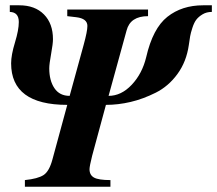

<svg xmlns="http://www.w3.org/2000/svg" viewBox="-20 -705 820 725"><path d="M780 -685V-660Q760 -660 745 -651Q730 -642 721.5 -631Q713 -620 706.5 -600Q700 -580 698 -568Q696 -556 693 -535Q684 -472 650 -425.5Q616 -379 568 -355Q520 -331 473 -320Q426 -309 380 -309L328 -117Q318 -77 318 -66Q318 -44 335 -34.5Q352 -25 397 -25V0H74V-25Q123 -30 144.5 -44Q166 -58 178 -103L234 -309Q22 -309 22 -466Q22 -497 36.5 -544.5Q51 -592 51 -622Q51 -659 17 -660V-685H53Q112 -685 146 -650.5Q180 -616 180 -557Q180 -540 173 -501.5Q166 -463 166 -447Q166 -401 185.5 -372Q205 -343 243 -343L296 -536Q310 -587 310 -607Q310 -635 268 -640L234 -644V-669H539V-644Q472 -644 458 -590L390 -343Q438 -343 477.5 -385Q517 -427 532 -489Q557 -598 612 -641.5Q667 -685 747 -685Z"/></svg>

Font: STIX
Style: Bold Italic
Weight: 700
Italic angle: -16.33°
Designer: MicroPress Inc., with final additions and corrections provided by Coen Hoffman, Elsevier (retired)
Version: Version 1.1.1